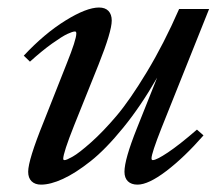

<svg xmlns="http://www.w3.org/2000/svg" viewBox="-20 -485 601 516"><path d="M90.3 11.2Q74.2 11.2 64.9 2.2Q55.7 -6.8 55.7 -23.4Q55.7 -54.7 97.2 -157.2L159.2 -314Q185.1 -378.4 185.1 -395Q185.1 -400.4 181.6 -400.4Q175.3 -400.4 161.1 -393.8Q147 -387.2 119.6 -367.7Q92.3 -348.1 60.5 -319.3L43.9 -335.4Q99.1 -394.5 155.8 -429.7Q212.4 -464.8 246.1 -464.8Q262.7 -464.8 271.5 -455.6Q280.3 -446.3 280.3 -429.7Q280.3 -400.4 245.1 -312L179.2 -147.9Q149.9 -74.2 149.9 -58.1Q149.9 -54.7 153.8 -54.7Q158.7 -54.7 175.5 -64.2Q192.4 -73.7 224.6 -102.3Q256.8 -130.9 292.7 -173.1Q328.6 -215.3 374.5 -291.3Q420.4 -367.2 461.4 -460.9H542L414.1 -141.1Q387.2 -72.8 387.2 -59.6Q387.2 -54.7 390.6 -54.7Q400.4 -54.7 431.2 -75.2Q461.9 -95.7 509.3 -136.7L526.9 -121.1Q475.1 -62 427 -25.4Q378.9 11.2 349.6 11.2Q333 11.2 323.7 2.2Q314.5 -6.8 314.5 -23.4Q314.5 -56.6 348.1 -140.6L402.3 -276.4Q358.4 -199.7 311 -141.6Q263.7 -83.5 223.1 -51.5Q182.6 -19.5 149.2 -4.2Q115.7 11.2 90.3 11.2Z"/></svg>

Font: Elstob 6pt Medium
Style: Italic
Weight: 500
Italic angle: -20°
Designer: Peter S. Baker
Version: Version 1.015